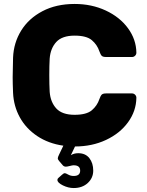

<svg xmlns="http://www.w3.org/2000/svg" viewBox="-20 -730 742 970"><path d="M357 -150Q417 -150 444 -173Q471 -196 482 -229Q488 -246 494 -252Q500 -258 516 -258H647Q656 -258 662.5 -251.5Q669 -245 669 -236Q668 -169 627 -112.5Q586 -56 515.5 -23Q445 10 359 10L338 54Q354 44 375 44Q412 44 431.5 69Q451 94 451 132Q451 169 423.5 194.5Q396 220 352 220Q325 220 297.5 206.5Q270 193 270 179Q270 173 275 169L293 153Q301 145 308 145Q312 145 324.5 152Q337 159 352 159Q385 159 385 132Q385 105 352 105Q346 105 332.5 108.5Q319 112 313 112Q304 112 298 106L280 85Q277 81 274.5 77.5Q272 74 272 70Q272 64 278 52L300 6Q224 -5 167.5 -43Q111 -81 80 -137.5Q49 -194 46 -261Q44 -309 44 -340Q44 -377 46 -439Q49 -514 87 -575.5Q125 -637 194.5 -673.5Q264 -710 357 -710Q443 -710 514 -677Q585 -644 626.5 -587.5Q668 -531 669 -464Q669 -455 662.5 -448.5Q656 -442 647 -442H516Q500 -442 494 -448Q488 -454 482 -471Q471 -504 444 -527Q417 -550 357 -550Q294 -550 264.5 -518Q235 -486 231 -434Q229 -400 229 -350Q229 -302 231 -266Q235 -214 264.5 -182Q294 -150 357 -150Z"/></svg>

Font: Rubik
Style: Regular
Weight: 700
Designer: Hubert & Fischer
Foundry: Hubert & Fischer
Version: Version 1.100